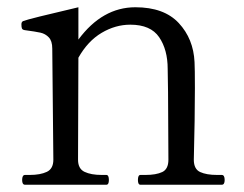

<svg xmlns="http://www.w3.org/2000/svg" viewBox="-20 -509 673 529"><path d="M591 -27Q599 -27 599 -13Q599 0 591 0H367Q360 0 360 -13Q360 -27 367 -27H381Q410 -27 427 -35Q444 -43 444 -69L443 -255L442 -319Q442 -372 418.5 -406.5Q395 -441 339 -441Q298 -441 260 -418.5Q222 -396 196 -350L195 -69Q195 -44 213 -35.5Q231 -27 260 -27H273Q280 -27 280 -13Q280 0 273 0H49Q41 0 41 -13Q41 -27 49 -27H62Q91 -27 109 -35.5Q127 -44 127 -69L124 -375Q124 -396 114.5 -406Q105 -416 91.5 -419Q78 -422 48 -426Q42 -427 40.5 -430.5Q39 -434 39 -442Q39 -449 44 -451Q59 -457 196 -489V-400Q262 -489 353 -489Q432 -489 472.5 -445.5Q513 -402 516 -338Q517 -320 517 -266Q517 -184 514 -69Q514 -43 531.5 -35Q549 -27 578 -27Z"/></svg>

Font: Shippori Mincho
Style: Regular
Weight: 400
Designer: FONTDASU
Foundry: FONTDASU / Google Inc. / but / Adobe
Version: Version 3.110; ttfautohint (v1.8.3)